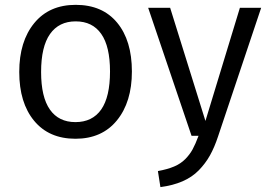

<svg xmlns="http://www.w3.org/2000/svg" viewBox="-20 -558 1104 789"><path d="M291 -538.1Q400.9 -538.1 461.4 -464.8Q522 -391.6 522 -264.2Q522 -138.7 460.4 -63.2Q398.9 12.2 290 12.2Q181.2 12.2 120.1 -61.8Q59.1 -135.7 59.1 -262.2Q59.1 -387.7 120.6 -462.9Q182.1 -538.1 291 -538.1ZM1053.2 -525.9 876 2.9Q861.3 47.4 842.8 80.6Q824.2 113.8 796.9 141.8Q769.5 169.9 730.2 187Q690.9 204.1 639.2 210.9L628.9 145Q668.5 137.7 695.6 126.2Q722.7 114.7 741.2 95.9Q759.8 77.1 771.5 55.7Q783.2 34.2 795.9 0H767.1L588.9 -525.9H679.2L824.2 -61L965.8 -525.9ZM148.9 -262.2Q148.9 -159.2 185.1 -107.7Q221.2 -56.2 290 -56.2Q359.4 -56.2 395.8 -107.9Q432.1 -159.7 432.1 -264.2Q432.1 -367.2 396 -418.7Q359.9 -470.2 291 -470.2Q222.2 -470.2 185.5 -418.2Q148.9 -366.2 148.9 -262.2Z"/></svg>

Font: Fira Sans Book
Style: Regular
Weight: 350
Designer: Carrois Corporate & Edenspiekermann AG
Foundry: Carrois Corporate GbR & Edenspiekermann AG
Version: Version 4.203;PS 004.203;hotconv 1.0.88;makeotf.lib2.5.64775